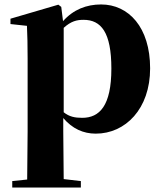

<svg xmlns="http://www.w3.org/2000/svg" viewBox="-20 -583 729 862"><path d="M410 17C543 17 654 -94 654 -276C654 -461 557 -563 434 -563C368 -563 309 -540 263 -488L255 -552L242 -562L27 -499V-475L101 -467C103 -419 104 -385 104 -320V7L102 223L35 230V259H343V230L266 221L264 6V-53C305 -5 354 17 410 17ZM266 -458C299 -488 325 -494 355 -494C434 -494 480 -438 480 -275C480 -108 427 -54 349 -54C316 -54 291 -59 266 -79Z"/></svg>

Font: Source Han Serif KR Heavy
Style: Regular
Weight: 900
Designer: Ryoko NISHIZUKA 西塚涼子 (kana & ideographs); Frank Grießhammer (Latin, Greek & Cyrillic); Wenlong ZHANG 张文龙 (bopomofo); San
Foundry: Adobe
Version: Version 2.001;hotconv 1.1.0;makeotfexe 2.6.0